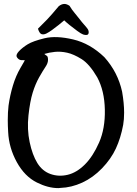

<svg xmlns="http://www.w3.org/2000/svg" viewBox="-20 -969 705 988"><path d="M208 -691.4Q213.9 -686 220.5 -682.1Q227.1 -678.2 227.1 -661.1Q227.1 -644 214.1 -625Q201.2 -606 181.6 -571.5Q162.1 -537.1 148.2 -492.2Q134.3 -447.3 126.5 -375.2Q118.7 -303.2 132.6 -237.5Q146.5 -171.9 172.1 -130.1Q197.8 -88.4 240 -73.5Q282.2 -58.6 328.4 -69.6Q374.5 -80.6 416.5 -122.3Q458.5 -164.1 490 -235.8Q521.5 -307.6 519.5 -404.8Q517.6 -502 480.5 -570.8Q440.4 -639.6 399.7 -665Q358.9 -690.4 325.4 -697.8Q292 -705.1 262.7 -702.1Q233.4 -699.2 208 -691.4ZM107.4 -659.2Q101.1 -658.7 88.9 -659.7Q76.7 -660.6 67.9 -673.3Q59.1 -686 77.4 -705.3Q95.7 -724.6 122.8 -741.2Q149.9 -757.8 209.5 -772.2Q269 -786.6 356.2 -766.1Q443.4 -745.6 517.1 -674.8Q586.4 -597.7 608.4 -497.1Q618.7 -437 618.7 -389.2Q618.7 -354.5 613.8 -326.2Q601.1 -258.3 576.2 -204.6Q551.3 -150.9 504.9 -102.8Q458.5 -54.7 403.1 -29.3Q347.7 -3.9 291 -2Q285.6 -1 280.3 -1Q227.5 -1 169.9 -29.8Q106.9 -61 66.4 -134.8Q25.9 -208.5 22 -289.6Q20 -322.3 20 -350.6Q20 -392.1 23.9 -425.3Q31.2 -478 46.4 -528.6Q61.5 -579.1 85.7 -620.1Q109.9 -661.1 107.4 -659.2ZM282.2 -937Q296.9 -948.7 311.5 -948.7Q323.7 -948.7 337.9 -939Q350.1 -918.5 364 -902.3Q377.9 -886.2 389.4 -870.8Q400.9 -855.5 412.6 -842.5Q424.3 -829.6 430.7 -820.6Q437 -811.5 436.3 -801Q435.5 -790.5 426.8 -789.3Q418 -788.1 408 -791.5Q397.9 -794.9 377 -810.3Q356 -825.7 337.9 -840.3Q319.8 -855 310.5 -864.3Q301.8 -856.4 282.5 -841.1Q263.2 -825.7 247.6 -814.5Q231.9 -803.2 218.8 -796.6Q205.6 -790 194.3 -793.2Q183.1 -796.4 175.3 -821.3Q198.2 -843.3 222.2 -868.4Q246.1 -893.6 282.2 -937Z"/></svg>

Font: Myanmar Kalay
Style: Regular
Weight: 400
Designer: Khon Soe Zaw Thu
Foundry: PaOh Unicode khonsoezawthu@gmail.com and @hotmail.com
Version: Version 1.20 December 6, 2016